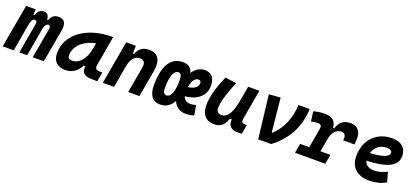

<svg xmlns="http://www.w3.org/2000/svg" viewBox="24 -1338 4641 2160"><g transform="rotate(20 2344.0 -258.0)"><path d="M207.5 -517.6 200.7 -384.3 133.3 0H1L93.3 -517.6ZM200.2 0 263.7 -359.4Q271.5 -404.3 240.2 -404.3Q222.2 -404.3 210.2 -386Q198.2 -367.7 190.9 -330.6L189 -453.1H218.3Q232.9 -493.2 253.7 -510.3Q274.4 -527.3 306.6 -527.3Q345.7 -527.3 360.1 -494.6Q374.5 -461.9 362.8 -390.6L293.9 0ZM563 -390.6 493.2 0H360.8L424.8 -359.4Q428.7 -380.9 423.1 -392.6Q417.5 -404.3 404.3 -404.3Q386.2 -404.3 372.3 -386Q358.4 -367.7 352.1 -330.6L350.1 -453.1H381.3Q397 -493.7 421.1 -510.5Q445.3 -527.3 481.9 -527.3Q587.4 -527.3 563 -390.6Z M754.9 10.3Q681.6 10.3 641.6 -27.8Q601.6 -65.9 601.6 -135.3Q601.6 -223.1 640.6 -294.7Q679.7 -366.2 750.2 -417Q820.8 -467.8 915.5 -495.1Q1010.3 -522.5 1121.6 -522.5H1133.8L1071.8 -166.5Q1065.9 -132.3 1078.6 -119.6Q1091.3 -106.9 1131.3 -106.9H1154.8L1135.3 4.9H1082Q1028.8 4.9 1000.2 -6.6Q971.7 -18.1 960.9 -36.9Q950.2 -55.7 950 -77.9Q949.7 -100.1 952.6 -122.1L984.9 -109.4H928.2L959 -175.3Q933.6 -86.9 879.9 -38.3Q826.2 10.3 754.9 10.3ZM786.6 -115.2Q850.6 -115.2 899.2 -170.2Q947.8 -225.1 965.3 -325.7L990.2 -467.3L1037.1 -397Q974.1 -394.5 919.4 -375.7Q864.7 -356.9 823.7 -325.4Q782.7 -293.9 759.8 -252.2Q736.8 -210.4 736.8 -162.1Q736.8 -138.2 749 -126.7Q761.2 -115.2 786.6 -115.2Z M1200.2 0 1291.5 -517.6H1407.2L1403.8 -394L1334.5 0ZM1503.9 0 1559.1 -312.5Q1566.9 -356.4 1551.8 -379.2Q1536.6 -401.9 1502.4 -401.9Q1474.6 -401.9 1449.7 -387.7Q1424.8 -373.5 1406.2 -340.1Q1387.7 -306.6 1378.4 -249.5L1401.9 -423.8H1418.9Q1435.5 -473.1 1471.7 -500.2Q1507.8 -527.3 1562.5 -527.3Q1645.5 -527.3 1679 -473.6Q1712.4 -419.9 1693.8 -315.4L1638.2 0Z M2201.2 -113.3Q2236.8 -113.3 2272 -123L2292 -6.8Q2244.6 9.8 2196.8 9.8Q2117.2 9.8 2072 -43Q2026.9 -95.7 2026.9 -189.9Q2026.9 -291.5 2052.7 -367.2Q2078.6 -442.9 2125 -485.1Q2171.4 -527.3 2233.4 -527.3Q2291 -527.3 2323 -490Q2355 -452.6 2355 -385.7Q2355 -288.6 2283.9 -231.7Q2212.9 -174.8 2086.4 -171.4L2076.2 -278.8Q2149.9 -280.3 2190.9 -304.2Q2231.9 -328.1 2231.9 -369.6Q2231.9 -384.8 2223.9 -393.6Q2215.8 -402.3 2200.2 -402.3Q2173.8 -402.3 2153.8 -379.4Q2133.8 -356.4 2122.6 -315.7Q2111.3 -274.9 2110.8 -220.2Q2111.3 -169.9 2135 -141.6Q2158.7 -113.3 2201.2 -113.3ZM1886.7 9.8Q1818.8 9.8 1783.9 -36.6Q1749 -83 1749 -172.9Q1749 -347.7 1805.4 -437.5Q1861.8 -527.3 1971.7 -527.3Q2095.7 -527.3 2095.7 -374Q2095.7 -184.6 2042.7 -87.4Q1989.7 9.8 1886.7 9.8ZM1917.5 -111.3Q1959.5 -111.3 1981 -165.3Q2002.4 -219.2 2002.4 -323.7Q2002.4 -362.8 1992.2 -382.6Q1981.9 -402.3 1961.9 -402.3Q1919.4 -402.3 1897.7 -346.7Q1876 -291 1876 -183.1Q1876 -147.5 1886.5 -129.4Q1897 -111.3 1917.5 -111.3Z M2530.8 10.3Q2458.5 10.3 2419.2 -35.6Q2379.9 -81.5 2379.9 -164.6Q2379.9 -235.8 2402.8 -321.8Q2425.8 -407.7 2477.1 -527.3L2609.9 -508.3Q2560.5 -386.2 2537.8 -307.6Q2515.1 -229 2515.1 -176.8Q2515.1 -147.5 2531.2 -131.3Q2547.4 -115.2 2577.1 -115.2Q2631.3 -115.2 2664.8 -169.4Q2698.2 -223.6 2717.8 -325.7L2712.9 -109.4H2680.7L2699.7 -160.6Q2684.1 -107.9 2665.5 -69.6Q2647 -31.2 2615.7 -10.5Q2584.5 10.3 2530.8 10.3ZM2812.5 4.9Q2771 4.9 2745.4 -9.3Q2719.7 -23.4 2709.7 -51.5Q2699.7 -79.6 2705.1 -122.1L2701.7 -234.9L2752 -517.6H2885.7L2824.2 -166.5Q2818.4 -132.3 2826.7 -119.6Q2835 -106.9 2861.8 -106.9H2885.3L2865.7 4.9Z M3060.1 0 2999 -517.6 3136.7 -527.3 3176.8 -126H3187.5Q3266.6 -202.6 3307.6 -300Q3348.6 -397.5 3353 -517.6H3488.3Q3481.9 -357.9 3414.3 -228.8Q3346.7 -99.6 3215.8 0Z M3610.4 0 3670.9 -345.2Q3676.3 -374 3666.3 -387.9Q3656.2 -401.9 3628.9 -401.9Q3591.8 -401.9 3549.3 -390.6L3534.2 -508.8Q3568.8 -518.1 3602.3 -522.7Q3635.7 -527.3 3668.9 -527.3Q3754.9 -527.3 3787.1 -476.8Q3819.3 -426.3 3801.8 -325.7L3744.6 0ZM3501 0 3521 -113.3H3883.3L3863.3 0ZM3788.6 -249.5 3794.9 -409.2H3821.8Q3838.9 -465.8 3877 -496.6Q3915 -527.3 3972.7 -527.3Q4050.8 -527.3 4082.3 -473.9Q4113.8 -420.4 4096.7 -316.4H3961.9Q3968.8 -357.9 3955.6 -379.9Q3942.4 -401.9 3912.6 -401.9Q3884.8 -401.9 3859.9 -387.7Q3835 -373.5 3816.4 -340.1Q3797.9 -306.6 3788.6 -249.5Z M4403.3 -115.7Q4438.5 -115.7 4478.6 -126.5Q4518.7 -137.3 4555.7 -156.7L4589.4 -41Q4543 -13.7 4490.1 -2Q4437.3 9.8 4389.2 9.8Q4281.7 9.8 4221.4 -45.5Q4161.1 -100.9 4161.1 -199.7Q4161.1 -298.3 4200.7 -371.8Q4240.2 -445.3 4311.3 -486.3Q4382.3 -527.3 4477.1 -527.3Q4557.1 -527.3 4602.3 -487.3Q4647.5 -447.3 4647.5 -376Q4647.5 -281.7 4550.8 -237.8Q4454.1 -193.8 4268.6 -190.9L4248.5 -283.7Q4375.5 -284.7 4446.3 -306.4Q4517.1 -328.1 4517.1 -365.7Q4517.1 -384.6 4500.6 -395.4Q4484.1 -406.2 4453.6 -406.2Q4403.5 -406.2 4365.3 -382.4Q4327.2 -358.5 4305.9 -315.5Q4284.7 -272.5 4284.2 -215.3Q4284.7 -168.3 4316.2 -142Q4347.8 -115.7 4403.3 -115.7Z"/></g></svg>

Font: Cascadia Mono NF
Style: Italic
Weight: 400
Italic angle: -10°
Monospace: yes
Designer: Aaron Bell
Foundry: Saja Typeworks
Version: Version 2404.023